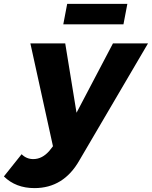

<svg xmlns="http://www.w3.org/2000/svg" viewBox="-115 -764 780 986"><path d="M519 -639H210L230 -744H539ZM62 202Q-34 202 -95 142L-4 28Q21 53 56 53Q102 53 139 10L157 -13L41 -541H220L278 -185L465 -541H645L293 59Q212 202 62 202Z"/></svg>

Font: Argentum Sans
Style: Bold Italic
Weight: 700
Italic angle: -11°
Designer: Julieta Ulanovsky (font), Cristiano Sobral (main changes and remaster)
Foundry: Julieta Ulanovsky (font), Cristiano Sobral (main changes and remaster)
Version: Version 2.007;June 15, 2022;FontCreator 14.0.0.2814 64-bit; 